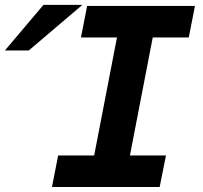

<svg xmlns="http://www.w3.org/2000/svg" viewBox="-196 -753 818 773"><path d="M-176.3 -549.8H-80.1L135.7 -733.4H-21ZM13.2 0H446.8L472.2 -127H327.1L418.9 -602.1H564L588.9 -729H154.8L129.9 -602.1H274.9L183.1 -127H38.1Z"/></svg>

Font: Hack
Style: Bold Oblique
Weight: 700
Italic angle: -12°
Monospace: yes
Designer: Christopher Simpkins
Foundry: Christopher Simpkins
Version: Version 2.010